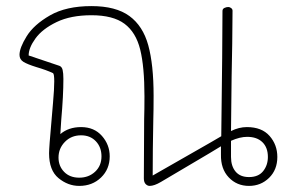

<svg xmlns="http://www.w3.org/2000/svg" viewBox="-20 -607 974 630"><path d="M890 -92Q890 -50 863 -23.5Q836 3 797 3Q757 3 730.5 -25Q704 -53 705 -100V-127L667 -104L508 -10Q486 3 471 3Q464 3 458 -3Q452 -9 452 -22L453 -216Q454 -248 454 -291Q454 -388 440 -444.5Q426 -501 388.5 -529Q351 -557 280 -557Q212 -557 165.5 -534.5Q119 -512 96.5 -481Q74 -450 74 -425L175 -391Q183 -388 185.5 -377.5Q188 -367 188 -348Q188 -293 181 -214L178 -167Q205 -190 246 -190Q289 -190 314.5 -161Q340 -132 340 -94Q340 -52 311.5 -24.5Q283 3 240 3Q203 3 172 -22.5Q141 -48 141 -104Q141 -123 149 -211Q150 -225 154 -270Q158 -315 158 -340Q158 -364 154 -367Q133 -377 99 -387Q70 -396 57 -404Q44 -412 44 -427Q44 -450 67.5 -488Q91 -526 144 -556.5Q197 -587 280 -587Q360 -587 404.5 -554.5Q449 -522 466.5 -458.5Q484 -395 484 -293Q484 -245 483 -213Q481 -115 481 -31L670 -139L706 -160Q710 -466 710 -571Q710 -578 716.5 -581Q723 -584 729 -584Q734 -584 738.5 -580.5Q743 -577 743 -572L742 -464Q740 -390 738 -177Q764 -190 790 -190Q839 -190 864.5 -161Q890 -132 890 -92ZM172 -90Q172 -62 190.5 -43Q209 -24 240 -24Q271 -24 292 -43.5Q313 -63 313 -94Q313 -124 294.5 -143.5Q276 -163 246 -163Q214 -163 193 -141.5Q172 -120 172 -90ZM859 -92Q859 -123 841 -140.5Q823 -158 791 -158Q767 -158 738 -145V-92Q738 -62 753 -44Q768 -26 797 -26Q828 -26 843.5 -45.5Q859 -65 859 -92Z"/></svg>

Font: Mali ExtraLight
Style: Regular
Weight: 275
Version: Version 1.000; ttfautohint (v1.6)